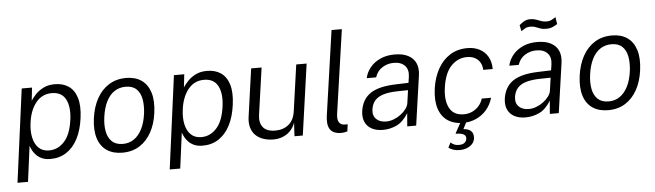

<svg xmlns="http://www.w3.org/2000/svg" viewBox="-54 -965 4748 1391"><g transform="rotate(-5 2320.0 -269.5)"><path d="M26.5 161 116.5 -517H191.5L181 -422.5Q194 -443 217 -467.5Q240 -492 274.8 -509.5Q309.5 -527 357 -527Q416.5 -527 457.8 -499Q499 -471 516.8 -413Q534.5 -355 522.5 -266Q511 -179 478.8 -117.2Q446.5 -55.5 396.2 -22.8Q346 10 280 10Q245.5 10 220.5 -0.5Q195.5 -11 178.8 -28Q162 -45 152.2 -63.2Q142.5 -81.5 137 -98L103 161ZM276 -52.5Q340 -52.5 387 -104Q434 -155.5 448 -263Q460 -355 430.8 -409.8Q401.5 -464.5 330 -464.5Q259 -464.5 214.5 -409Q170 -353.5 158.5 -263Q150.5 -204 160.8 -156.2Q171 -108.5 199.8 -80.5Q228.5 -52.5 276 -52.5Z M803 10Q736.5 10 691 -20.2Q645.5 -50.5 626.2 -110Q607 -169.5 618.5 -256.5Q629.5 -337.5 663 -398.5Q696.5 -459.5 750.5 -493.2Q804.5 -527 876 -527Q942.5 -527 987.2 -496.2Q1032 -465.5 1051 -405.2Q1070 -345 1058 -256.5Q1047.5 -177.5 1014.5 -117.5Q981.5 -57.5 928.5 -23.8Q875.5 10 803 10ZM812.5 -53Q857.5 -53 892.8 -77Q928 -101 951.5 -147Q975 -193 983.5 -258.5Q991 -317.5 982.2 -364Q973.5 -410.5 945.5 -437.2Q917.5 -464 867 -464Q821 -464 785.2 -440.2Q749.5 -416.5 726.5 -370.5Q703.5 -324.5 694.5 -258.5Q686.5 -199.5 695.5 -153.2Q704.5 -107 733 -80Q761.5 -53 812.5 -53Z M1133.5 161 1223.5 -517H1298.5L1288 -422.5Q1301 -443 1324 -467.5Q1347 -492 1381.8 -509.5Q1416.5 -527 1464 -527Q1523.5 -527 1564.8 -499Q1606 -471 1623.8 -413Q1641.5 -355 1629.5 -266Q1618 -179 1585.8 -117.2Q1553.5 -55.5 1503.2 -22.8Q1453 10 1387 10Q1352.5 10 1327.5 -0.5Q1302.5 -11 1285.8 -28Q1269 -45 1259.2 -63.2Q1249.5 -81.5 1244 -98L1210 161ZM1383 -52.5Q1447 -52.5 1494 -104Q1541 -155.5 1555 -263Q1567 -355 1537.8 -409.8Q1508.5 -464.5 1437 -464.5Q1366 -464.5 1321.5 -409Q1277 -353.5 1265.5 -263Q1257.5 -204 1267.8 -156.2Q1278 -108.5 1306.8 -80.5Q1335.5 -52.5 1383 -52.5Z M1899 10Q1860 9.5 1827.5 -1.8Q1795 -13 1772.2 -35.2Q1749.5 -57.5 1739.8 -90.8Q1730 -124 1736 -168L1785 -517H1861L1812.5 -175Q1805 -120.5 1831.2 -86.8Q1857.5 -53 1921.5 -53Q1978.5 -53 2017.5 -84.8Q2056.5 -116.5 2065.5 -181L2113 -517H2188.5L2115.5 0H2055L2060.5 -98Q2047 -61 2022.5 -37Q1998 -13 1966.2 -1.2Q1934.5 10.5 1899 10Z M2397.5 5.5Q2362 5.5 2341 -5.2Q2320 -16 2310.2 -35Q2300.5 -54 2299 -78.5Q2297.5 -103 2301.5 -130L2389.5 -743H2464.5L2377 -136.5Q2371 -94 2383.2 -74.2Q2395.5 -54.5 2420 -53L2446.5 -52.5L2439.5 -1.5Q2428 2 2416.5 3.8Q2405 5.5 2397.5 5.5Z M2698 10Q2650.5 10 2617.2 -7.8Q2584 -25.5 2568.8 -58.5Q2553.5 -91.5 2559.5 -138Q2572 -224 2633.5 -265.5Q2695 -307 2819 -310.5L2911.5 -313.5L2918 -356.5Q2925.5 -409.5 2897.2 -438.5Q2869 -467.5 2816 -467Q2772.5 -467 2734.5 -443.5Q2696.5 -420 2681.5 -373.5H2613Q2622 -416 2650.8 -451Q2679.5 -486 2724.8 -506.5Q2770 -527 2828.5 -527Q2888.5 -527 2927.5 -506.5Q2966.5 -486 2982.8 -448.8Q2999 -411.5 2991.5 -360L2940 0H2875L2883 -95.5Q2845 -34 2797.5 -12Q2750 10 2698 10ZM2727.5 -48.5Q2753 -48.5 2780.2 -58.5Q2807.5 -68.5 2831.2 -86Q2855 -103.5 2871.2 -125Q2887.5 -146.5 2890.5 -169L2903.5 -261L2827.5 -259.5Q2766.5 -258.5 2725.8 -246.5Q2685 -234.5 2662.8 -209.8Q2640.5 -185 2634.5 -145Q2628.5 -99.5 2654.5 -74Q2680.5 -48.5 2727.5 -48.5Z M3240 204Q3215.5 204 3195 198Q3174.5 192 3158.5 179.5L3177 143.5Q3187.5 153 3201.2 159.8Q3215 166.5 3236 166.5Q3262.5 166.5 3276.2 156.5Q3290 146.5 3293 128.5Q3296.5 106.5 3280.2 95.8Q3264 85 3225.5 84Q3221 84 3220 82.5Q3219 81 3221.5 78L3267 -5H3309.5L3278.5 55.5Q3309 57.5 3325.2 68.5Q3341.5 79.5 3346.5 95.5Q3351.5 111.5 3349.5 128Q3346 153 3329.8 169.8Q3313.5 186.5 3290 195.2Q3266.5 204 3240 204ZM3281 10Q3215.5 10 3170 -20Q3124.5 -50 3105 -109.5Q3085.5 -169 3097.5 -257Q3109.5 -337.5 3143.5 -398.2Q3177.5 -459 3231.8 -493Q3286 -527 3358 -527Q3408.5 -527 3446.8 -507Q3485 -487 3506.5 -449.8Q3528 -412.5 3528 -360H3459Q3458.5 -389 3445.5 -412.2Q3432.5 -435.5 3408.2 -449Q3384 -462.5 3349 -462.5Q3283 -462.5 3234.5 -412.2Q3186 -362 3171 -257.5Q3157.5 -164 3187.5 -107.8Q3217.5 -51.5 3291.5 -51.5Q3326 -51.5 3354.5 -65.2Q3383 -79 3402.5 -102.2Q3422 -125.5 3430 -153.5H3498Q3483.5 -102.5 3451.2 -65.8Q3419 -29 3375 -9.5Q3331 10 3281 10Z M3735 10Q3687.5 10 3654.2 -7.8Q3621 -25.5 3605.8 -58.5Q3590.5 -91.5 3596.5 -138Q3609 -224 3670.5 -265.5Q3732 -307 3856 -310.5L3948.5 -313.5L3955 -356.5Q3962.5 -409.5 3934.2 -438.5Q3906 -467.5 3853 -467Q3809.5 -467 3771.5 -443.5Q3733.5 -420 3718.5 -373.5H3650Q3659 -416 3687.8 -451Q3716.5 -486 3761.8 -506.5Q3807 -527 3865.5 -527Q3925.5 -527 3964.5 -506.5Q4003.5 -486 4019.8 -448.8Q4036 -411.5 4028.5 -360L3977 0H3912L3920 -95.5Q3882 -34 3834.5 -12Q3787 10 3735 10ZM3764.5 -48.5Q3790 -48.5 3817.2 -58.5Q3844.5 -68.5 3868.2 -86Q3892 -103.5 3908.2 -125Q3924.5 -146.5 3927.5 -169L3940.5 -261L3864.5 -259.5Q3803.5 -258.5 3762.8 -246.5Q3722 -234.5 3699.8 -209.8Q3677.5 -185 3671.5 -145Q3665.5 -99.5 3691.5 -74Q3717.5 -48.5 3764.5 -48.5ZM3759 -615 3750 -659.5Q3768 -675.5 3786.5 -685.8Q3805 -696 3831 -696Q3853 -696 3871.5 -689.2Q3890 -682.5 3908.2 -675.8Q3926.5 -669 3947 -669Q3967.5 -669 3983 -676.8Q3998.5 -684.5 4013.5 -695L4021.5 -644Q4008.5 -635 3988.2 -625.8Q3968 -616.5 3939 -616.5Q3914.5 -616.5 3897.2 -622.8Q3880 -629 3864 -635.5Q3848 -642 3827.5 -642Q3804 -642 3789 -633.8Q3774 -625.5 3759 -615Z M4336 10Q4269.5 10 4224 -20.2Q4178.5 -50.5 4159.2 -110Q4140 -169.5 4151.5 -256.5Q4162.5 -337.5 4196 -398.5Q4229.5 -459.5 4283.5 -493.2Q4337.5 -527 4409 -527Q4475.5 -527 4520.2 -496.2Q4565 -465.5 4584 -405.2Q4603 -345 4591 -256.5Q4580.5 -177.5 4547.5 -117.5Q4514.5 -57.5 4461.5 -23.8Q4408.5 10 4336 10ZM4345.5 -53Q4390.5 -53 4425.8 -77Q4461 -101 4484.5 -147Q4508 -193 4516.5 -258.5Q4524 -317.5 4515.2 -364Q4506.5 -410.5 4478.5 -437.2Q4450.5 -464 4400 -464Q4354 -464 4318.2 -440.2Q4282.5 -416.5 4259.5 -370.5Q4236.5 -324.5 4227.5 -258.5Q4219.5 -199.5 4228.5 -153.2Q4237.5 -107 4266 -80Q4294.5 -53 4345.5 -53Z"/></g></svg>

Font: Public Sans Thin Light
Style: Italic
Weight: 300
Italic angle: -8°
Version: Version 2.001